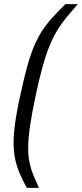

<svg xmlns="http://www.w3.org/2000/svg" viewBox="-20 -763 398 933"><path d="M110 150Q89 111 75 78Q61 45 53.5 9.5Q46 -26 46 -71Q46 -98 49.5 -132Q53 -166 60.5 -209.5Q68 -253 80 -306Q97 -385 112.5 -441Q128 -497 145.5 -538.5Q163 -580 184.5 -613Q206 -646 233.5 -676.5Q261 -707 298 -743H358Q329 -710 305 -681Q281 -652 261 -620Q241 -588 223 -545.5Q205 -503 188 -442.5Q171 -382 153 -297Q134 -208 125.5 -147.5Q117 -87 117 -44Q117 -2 124 29.5Q131 61 142.5 89Q154 117 169 150Z"/></svg>

Font: Saira SemiCondensed
Style: Italic
Weight: 400
Width: 4
Italic angle: -12°
Designer: Hector Gatti with collaboration of the Omnibus-Type team
Foundry: Omnibus-Type
Version: Version 1.101